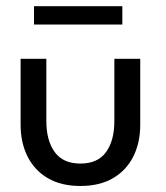

<svg xmlns="http://www.w3.org/2000/svg" viewBox="-20 -606 552 638"><path d="M134 -203.5Q134 -139 161.8 -100.8Q189.5 -62.5 247 -62.5Q305 -62.5 332.5 -100.8Q360 -139 360 -203.5V-410.5H446V-191.5Q446 -131.5 422.8 -85.5Q399.5 -39.5 355.2 -13.8Q311 12 247 12Q183.5 12 139.2 -13.8Q95 -39.5 71.8 -85.5Q48.5 -131.5 48.5 -191.5V-410.5H134ZM93 -524.5V-585.5H386.5V-524.5Z"/></svg>

Font: League Spartan Thin
Style: Regular
Weight: 400
Version: Version 2.002